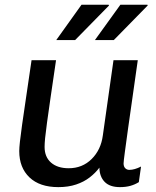

<svg xmlns="http://www.w3.org/2000/svg" viewBox="-20 -758 640 788"><path d="M219.5 10Q142.8 10 100.9 -30Q59 -70 59 -138Q59 -151 61.8 -176.8Q64.5 -202.5 70.6 -245.4Q76.8 -288.2 86.4 -353.8Q96 -419.2 109.5 -511H210Q196.5 -419.2 187.4 -356.8Q178.2 -294.2 172.9 -254.4Q167.5 -214.5 165.2 -191.6Q163 -168.8 163 -155.2Q163 -113.8 189.5 -90.6Q216 -67.5 262 -67.5Q317.8 -67.5 356 -105.2Q394.2 -143 402 -201.8L445.8 -511H545.5Q535.2 -436.5 524.6 -364Q514 -291.5 505.8 -231.8Q497.5 -172 492.4 -133.6Q487.2 -95.2 487.2 -87.2Q487.2 -74.5 494 -67.6Q500.8 -60.8 510.8 -60.8Q532 -60.8 558.8 -74.5L549.8 -10.5Q533.8 -0.5 514.9 4.8Q496 10 472.2 10Q430.5 10 409.5 -11.6Q388.5 -33.2 388 -70Q371.8 -48.2 348.1 -29.9Q324.5 -11.5 292.4 -0.8Q260.2 10 219.5 10ZM369.5 -593.5 474 -738.5H585.2L586.2 -735.5L447 -593.5ZM210.8 -593.5 314.5 -738.5H425.8L427.5 -735.5L288.2 -593.5Z"/></svg>

Font: Chivo Mono Medium
Style: Italic
Weight: 500
Italic angle: -8.05°
Monospace: yes
Designer: Hector Gatti
Foundry: Omnibus-Type
Version: Version 1.008